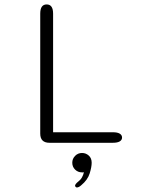

<svg xmlns="http://www.w3.org/2000/svg" viewBox="-20 -644 659 866"><path d="M219.5 -47.5H489Q509.5 -47.5 520 -41.2Q530.5 -35 530.5 -23.5Q530.5 -12.5 520 -6.2Q509.5 0 489 0H203Q161.5 0 161.5 -41.5V-582.5Q161.5 -624 190.5 -624Q219.5 -624 219.5 -582.5ZM350 46Q367.5 46 380.5 57.8Q393.5 69.5 393.5 90Q393.5 109 384.5 138.2Q375.5 167.5 346.5 191.5Q341 196.5 336 199Q331 201.5 327 201.5Q323 201.5 320.8 198.5Q318.5 195.5 318.5 194Q318.5 190 322.5 185Q326.5 180 333.5 174.5Q344 166.5 350 155.5Q356 144.5 358.5 133Q357 133.5 354.2 133.5Q351.5 133.5 350 133.5Q331.5 133.5 318.8 121Q306 108.5 306 90Q306 72 318.8 59Q331.5 46 350 46Z"/></svg>

Font: Sono ExtraLight Monospace Light
Style: Regular
Weight: 300
Version: Version 2.112